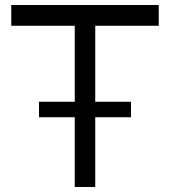

<svg xmlns="http://www.w3.org/2000/svg" viewBox="-20 -745 680 768"><path d="M279 -338H136V-276H279V3H361V-276H504V-338H361V-642H615V-725H25V-642H279Z"/></svg>

Font: Sawarabi Gothic
Style: Regular
Weight: 400
Designer: mshio (mshio@users.sourceforge.jp)
Version: Version 20141215